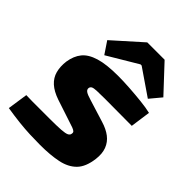

<svg xmlns="http://www.w3.org/2000/svg" viewBox="-213 -843 963 963"><g transform="rotate(45 269.0 -361.0)"><path d="M275 -511Q313 -511 358 -508Q403 -505 445 -500.5Q487 -496 516 -489L501 -382Q452 -382 404 -382.5Q356 -383 309 -383Q273 -383 252.5 -382Q232 -381 224 -377Q216 -373 214 -364Q212 -352 223 -344Q234 -336 265 -327L381 -291Q421 -279 447 -259Q473 -239 484.5 -209Q496 -179 491 -138Q483 -74 452 -42.5Q421 -11 368.5 0Q316 11 243 11Q208 11 171 9.5Q134 8 93 3.5Q52 -1 2 -9L18 -117Q33 -116 61 -116Q89 -116 121.5 -116Q154 -116 183 -116Q237 -116 265 -118Q293 -120 304 -125.5Q315 -131 316 -141Q318 -150 313.5 -155Q309 -160 296 -165Q283 -170 260 -177L148 -214Q104 -229 78.5 -252Q53 -275 44.5 -307Q36 -339 41 -378Q48 -423 71.5 -452Q95 -481 144 -496Q193 -511 275 -511ZM383 -733 512 -595 462 -535 322 -631H314L153 -535L110 -599L260 -733Z"/></g></svg>

Font: Exo 2 ExtraBold
Style: Italic
Weight: 800
Italic angle: -8°
Designer: Natanael Gama
Foundry: Natanael Gama
Version: Version 2.010